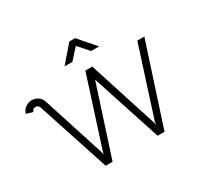

<svg xmlns="http://www.w3.org/2000/svg" viewBox="-185 -1176 1490 1421"><g transform="rotate(-30 560.0 -465.5)"><path d="M734 -789H666L586 -878L505 -789H438L561 -931H610ZM69 -612 14 -628Q23 -659 48 -676.5Q73 -694 102 -694Q132 -694 156 -676.5Q180 -659 188 -631L359 -100L361 -89L363 -79L368 -100L556 -685H615L803 -100L809 -72V-76Q809 -83 810 -86L812 -100L1000 -685H1060L837 0H778L585 -591L393 0H334L133 -613Q124 -637 101 -637Q78 -637 69 -612Z"/></g></svg>

Font: Bellota
Style: Regular
Weight: 400
Designer: Kemie Guaida
Foundry: Kemie Guaida
Version: Version 1.000;PS 002.000;hotconv 1.0.70;makeotf.lib2.5.58329